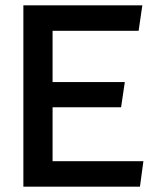

<svg xmlns="http://www.w3.org/2000/svg" viewBox="-20 -713 609 723"><path d="M178 -404V-597H502L516 -693H68V-10H507L520 -106H178V-309H436L450 -404Z"/></svg>

Font: Bluebird
Style: LiExt
Weight: 300
Designer: Jasper
Foundry: Cannot Into Space Fonts
Version: Version 0.98